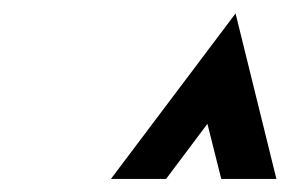

<svg xmlns="http://www.w3.org/2000/svg" viewBox="-20 -687 438 290"><path d="M293.3 -500 230.8 -416.7H147.5L335.8 -666.7L397.5 -416.7H314.2Z"/></svg>

Font: Yulong
Style: Italic
Weight: 400
Italic angle: -14.25°
Designer: GGBotNet
Foundry: f0n7.com
Version: 1.00